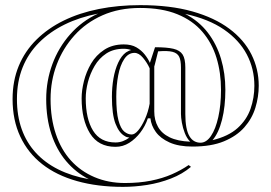

<svg xmlns="http://www.w3.org/2000/svg" viewBox="-20 -626 1057 748"><path d="M526 -606Q643 -606 729.5 -581.5Q816 -557 873.5 -514Q931 -471 959.5 -414Q988 -357 988 -292Q988 -249 975 -206.5Q962 -164 932 -130Q902 -96 852.5 -75.5Q803 -55 730 -55Q676 -55 640.5 -71Q605 -87 587 -112Q569 -137 566 -165H556Q546 -135 527 -110Q508 -85 483.5 -69.5Q459 -54 430 -54Q363 -54 330.5 -106.5Q298 -159 298 -243Q298 -274 307 -310Q316 -346 335 -378.5Q354 -411 386 -432Q418 -453 462 -453Q492 -453 511.5 -441.5Q531 -430 544 -413.5Q557 -397 564 -381L584 -442Q630 -442 655.5 -436Q681 -430 691.5 -413.5Q702 -397 702 -363V-182Q702 -152 706 -130.5Q710 -109 718 -95.5Q726 -82 737 -76Q748 -70 761 -70Q784 -70 802 -96.5Q820 -123 830.5 -170Q841 -217 841 -276Q841 -343 823.5 -400.5Q806 -458 768.5 -502Q731 -546 671 -570.5Q611 -595 526 -595Q444 -595 379.5 -566.5Q315 -538 270 -488Q225 -438 201 -374.5Q177 -311 177 -240Q177 -165 197.5 -104Q218 -43 256 -1Q294 41 348 64Q402 87 467 87Q522 87 567.5 78Q613 69 649.5 53Q686 37 715 17L724 24Q691 52 646 69.5Q601 87 553 94.5Q505 102 459 102Q360 102 280 79.5Q200 57 144.5 13.5Q89 -30 59 -94Q29 -158 29 -240Q29 -311 53 -369Q77 -427 122 -471.5Q167 -516 228.5 -546Q290 -576 365.5 -591Q441 -606 526 -606ZM493 -102Q505 -102 518.5 -118Q532 -134 544.5 -161.5Q557 -189 563 -222V-360Q553 -382 537 -401Q521 -420 504 -420Q480 -420 464 -396Q448 -372 440.5 -332.5Q433 -293 433 -249Q433 -189 441.5 -157Q450 -125 464 -113.5Q478 -102 493 -102ZM581 -367V-192Q581 -158 595.5 -132Q610 -106 641 -91Q672 -76 721 -74Q708 -87 700 -107.5Q692 -128 688.5 -148.5Q685 -169 685 -182V-363Q685 -391 678 -405Q671 -419 652.5 -424Q634 -429 596 -426L583 -374ZM314 -243Q314 -163 342.5 -117Q371 -71 430 -71Q445 -71 458.5 -76Q472 -81 484 -90Q478 -91 474 -92Q470 -93 466 -96Q444 -108 430 -144Q416 -180 416 -249Q416 -286 422 -320.5Q428 -355 440.5 -382Q453 -409 471 -422Q476 -425 481 -427.5Q486 -430 491 -431Q486 -433 478.5 -434.5Q471 -436 462 -436Q422 -436 394 -417.5Q366 -399 348.5 -369Q331 -339 322.5 -306Q314 -273 314 -243ZM808 -80Q870 -95 905.5 -127Q941 -159 956 -202Q971 -245 971 -292Q971 -358 941.5 -414Q912 -470 852.5 -511Q793 -552 701 -572Q755 -544 789.5 -499Q824 -454 841 -397Q858 -340 858 -276Q858 -211 845 -159.5Q832 -108 808 -80ZM362 -573Q290 -559 232 -530.5Q174 -502 132 -460Q90 -418 68 -363Q46 -308 46 -240Q46 -175 64.5 -123Q83 -71 119 -31.5Q155 8 207 34Q259 60 326 72Q275 46 237.5 1.5Q200 -43 180 -104Q160 -165 160 -240Q160 -311 184 -376Q208 -441 253.5 -492.5Q299 -544 362 -573Z"/></svg>

Font: Kalnia Glaze Thin SemiBold
Style: Regular
Weight: 600
Version: Version 1.110